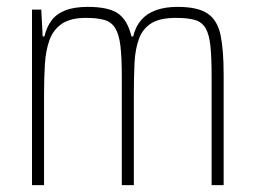

<svg xmlns="http://www.w3.org/2000/svg" viewBox="-20 -538 741 558"><path d="M73 0V-510H100L104 -432H109Q115 -458 129 -477.5Q143 -497 169 -507.5Q195 -518 235 -518Q296 -518 323.5 -498.5Q351 -479 362 -432H367Q374 -461 390.5 -480Q407 -499 433.5 -508.5Q460 -518 496 -518Q555 -518 583.5 -498.5Q612 -479 621 -436Q630 -393 630 -320V0H595V-315Q595 -371 591.5 -404.5Q588 -438 577.5 -456Q567 -474 546.5 -480Q526 -486 491 -486Q445 -486 420 -470.5Q395 -455 384 -425.5Q373 -396 371 -355.5Q369 -315 369 -264V0H334V-315Q334 -371 330 -404.5Q326 -438 315 -456Q304 -474 283.5 -480Q263 -486 230 -486Q185 -486 160 -469Q135 -452 124 -422Q113 -392 110.5 -351.5Q108 -311 108 -264V0Z"/></svg>

Font: Saira Condensed Thin
Style: Regular
Weight: 250
Width: 3
Designer: Hector Gatti with collaboration of the Omnibus-Type team
Foundry: Omnibus-Type
Version: Version 1.101